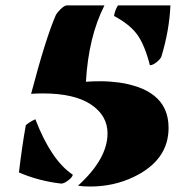

<svg xmlns="http://www.w3.org/2000/svg" viewBox="-20 -678 707 708"><path d="M110.4 -238.3Q168.9 -86.4 248.5 -33.7Q247.1 -24.9 231.7 -12.9Q216.3 -1 205.6 -1Q124 -10.3 49.8 -42Q61 -137.2 75.2 -216.3Q87.4 -227.5 110.4 -238.3ZM267.6 6.8Q376.5 -92.3 376.5 -186Q376.5 -252 315.4 -292.7Q254.4 -333.5 137.7 -333.5Q116.7 -333.5 94.7 -332Q148.4 -536.1 185.1 -620.6Q189 -629.9 203.4 -644Q217.8 -658.2 227.1 -658.2H365.2Q306.2 -542 296.9 -376.5Q318.4 -378.4 350.6 -378.4Q382.8 -378.4 418.2 -373.8Q453.6 -369.1 488.3 -357.2Q522.9 -345.2 546.9 -326.2Q601.6 -284.2 601.6 -206.5Q601.6 -86.9 472.7 -25.4Q399.4 9.8 312.5 9.8Q284.7 9.8 267.6 6.8ZM532.7 -437.5Q513.7 -512.2 486.1 -550.3Q458.5 -588.4 400.4 -619.1Q403.8 -640.1 415 -658.2H608.4Q604.5 -565.9 575.2 -469.7Q572.3 -460.9 558.1 -449.2Q543.9 -437.5 532.7 -437.5Z"/></svg>

Font: Emblema One
Style: Regular
Weight: 400
Designer: Riccardo De Franceschi
Foundry: Riccardo De Franceschi
Version: Version 1.003